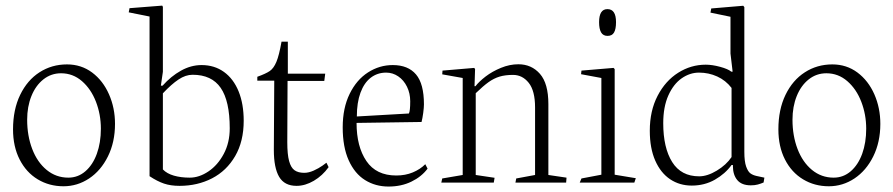

<svg xmlns="http://www.w3.org/2000/svg" viewBox="-20 -663 3243 697"><path d="M397.5 -213.4Q397.5 -271 375.7 -320.6Q354 -370.1 314.5 -399.7Q274.9 -429.2 223.1 -429.2Q168 -429.2 123.5 -400.6Q79.1 -372.1 53.2 -318.6Q27.3 -265.1 27.3 -193.4Q27.3 -130.9 51.3 -84Q75.2 -37.1 116.9 -12Q158.7 13.2 210.4 13.2Q260.7 13.2 303.5 -15.1Q346.2 -43.5 371.8 -95.2Q397.5 -147 397.5 -213.4ZM346.2 -195.8Q346.2 -145 331.5 -104.7Q316.9 -64.5 290 -41.3Q263.2 -18.1 228 -18.1Q183.6 -18.1 149.4 -46.1Q115.2 -74.2 96.9 -122.3Q78.6 -170.4 78.6 -228.5Q78.6 -275.9 94 -314.2Q109.4 -352.5 137.5 -374.8Q165.5 -397 201.7 -397Q244.6 -397 277.6 -368.4Q310.5 -339.8 328.4 -293.5Q346.2 -247.1 346.2 -195.8Z M522.9 -23.4Q550.8 -4.9 575.2 3.4Q599.6 11.7 631.8 11.7Q696.8 11.7 749.8 -15.6Q802.7 -43 833.7 -96.4Q864.7 -149.9 864.7 -224.6Q864.7 -285.6 846.2 -331.3Q827.6 -377 793 -401.9Q758.3 -426.8 711.9 -426.8Q673.3 -426.8 637 -406.5Q600.6 -386.2 570.3 -352.1H564L571.3 -402.3V-638.2L568.8 -642.6L450.2 -633.3L447.3 -618.2L522.9 -603ZM679.2 -391.6Q748.5 -391.6 781.2 -344Q814 -296.4 814 -197.3Q814 -145 792.2 -104.2Q770.5 -63.5 736.8 -40.8Q703.1 -18.1 668.9 -18.1Q636.7 -18.1 611.3 -25.4Q585.9 -32.7 571.3 -47.9V-324.2Q602.5 -357.4 628.2 -374.5Q653.8 -391.6 679.2 -391.6Z M974.1 -118.7Q974.1 -53.7 993.4 -21Q1012.7 11.7 1056.6 11.7Q1087.9 11.7 1119.4 -6.8Q1150.9 -25.4 1172.9 -56.2L1165 -72.3Q1165 -71.8 1150.9 -61.8Q1136.7 -51.8 1118.7 -43.7Q1100.6 -35.6 1084.5 -35.6Q1062.5 -35.6 1049.3 -44.9Q1036.1 -54.2 1029.5 -78.4Q1022.9 -102.5 1022.9 -147L1023.9 -369.1H1157.2L1160.6 -395.5H1024.9V-511.7H1002Q993.2 -461.9 983.4 -438.5Q973.6 -415 959.5 -405.3Q945.3 -395.5 914.1 -384.3V-370.1H975.6Z M1532.2 -50.8 1523.9 -66.9Q1505.4 -48.3 1478.5 -37.1Q1451.7 -25.9 1418.5 -25.9Q1345.7 -25.9 1310.1 -78.4Q1274.4 -130.9 1274.4 -216.8L1510.3 -220.2Q1513.7 -233.4 1516.4 -253.2Q1519 -272.9 1519 -284.2Q1519 -358.9 1490.2 -392.8Q1461.4 -426.8 1405.8 -426.8Q1357.4 -426.8 1315.9 -400.1Q1274.4 -373.5 1249.3 -322.3Q1224.1 -271 1224.1 -200.7Q1224.1 -129.4 1245.8 -81.1Q1267.6 -32.7 1305.2 -9.3Q1342.8 14.2 1390.6 14.2Q1437 14.2 1473.6 -3.7Q1510.3 -21.5 1532.2 -50.8ZM1469.2 -295.4Q1469.2 -260.3 1464.4 -251L1275.4 -240.2Q1275.4 -290.5 1288.6 -326.4Q1301.8 -362.3 1325.9 -380.9Q1350.1 -399.4 1381.8 -399.4Q1405.8 -399.4 1425.8 -385.7Q1445.8 -372.1 1457.5 -348.1Q1469.2 -324.2 1469.2 -295.4Z M1775.4 -17.6 1707 -27.8V-324.7Q1734.4 -351.1 1753.4 -364.7Q1772.5 -378.4 1793.2 -384.8Q1814 -391.1 1842.3 -391.1Q1876.5 -391.1 1899.4 -362.3Q1922.4 -333.5 1922.4 -272.9V-27.8L1854 -15.1L1851.1 0H2035.2L2036.6 -18.1L1970.7 -27.8V-285.2Q1970.7 -359.9 1940.2 -394.8Q1909.7 -429.7 1861.8 -429.7Q1830.1 -429.7 1798.6 -416.7Q1767.1 -403.8 1742.9 -385.3Q1718.8 -366.7 1706.1 -350.1H1702.6L1704.6 -412.1L1701.7 -416.5L1586.4 -406.7L1585.4 -393.1L1659.7 -379.9V-27.8L1585.4 -15.1L1582 0H1772.5Z M2216.3 -582.5Q2216.3 -629.9 2185.1 -629.9Q2154.8 -629.9 2154.8 -582.5Q2154.8 -558.1 2162.1 -545.4Q2169.4 -532.7 2185.5 -532.7Q2202.1 -532.7 2209.2 -545.2Q2216.3 -557.6 2216.3 -582.5ZM2282.7 0 2288.1 -16.1 2211.4 -28.8V-412.1L2207.5 -416.5L2090.8 -406.7L2089.4 -393.6L2163.1 -379.9V-28.8L2090.8 -15.1L2084.5 0Z M2635.7 -64H2640.6V-60.5Q2640.6 -28.3 2656.5 -9.3Q2672.4 9.8 2705.6 9.8Q2720.2 9.8 2731 6.8Q2741.7 3.9 2752 -0.5L2754.9 -18.1L2725.6 -24.4Q2712.9 -27.3 2704.1 -33.7Q2695.3 -40 2688.7 -58.3Q2682.1 -76.7 2682.1 -111.8V-637.2L2678.2 -642.1L2562 -632.3L2559.1 -617.2L2631.8 -602.1V-468.8L2639.6 -402.8H2634.8Q2623 -412.6 2594.2 -420.4Q2565.4 -428.2 2542 -428.2Q2488.3 -428.2 2441.9 -398.9Q2395.5 -369.6 2367.2 -315.2Q2338.9 -260.7 2338.9 -188.5Q2338.9 -125 2358.6 -80.1Q2378.4 -35.2 2412.8 -12.2Q2447.3 10.7 2491.2 10.7Q2537.6 10.7 2575.2 -10.7Q2612.8 -32.2 2635.7 -64ZM2635.7 -343.8V-92.8Q2616.7 -64.5 2582.3 -43.7Q2547.9 -22.9 2518.1 -22.9Q2452.6 -22.9 2420.2 -74.7Q2387.7 -126.5 2387.7 -215.8Q2387.7 -274.9 2406.2 -316.4Q2424.8 -357.9 2454.6 -378.7Q2484.4 -399.4 2517.6 -399.4Q2552.7 -399.4 2583.7 -385.3Q2614.7 -371.1 2635.7 -343.8Z M3175.8 -213.4Q3175.8 -271 3154.1 -320.6Q3132.3 -370.1 3092.8 -399.7Q3053.2 -429.2 3001.5 -429.2Q2946.3 -429.2 2901.9 -400.6Q2857.4 -372.1 2831.5 -318.6Q2805.7 -265.1 2805.7 -193.4Q2805.7 -130.9 2829.6 -84Q2853.5 -37.1 2895.3 -12Q2937 13.2 2988.8 13.2Q3039.1 13.2 3081.8 -15.1Q3124.5 -43.5 3150.1 -95.2Q3175.8 -147 3175.8 -213.4ZM3124.5 -195.8Q3124.5 -145 3109.9 -104.7Q3095.2 -64.5 3068.4 -41.3Q3041.5 -18.1 3006.3 -18.1Q2961.9 -18.1 2927.7 -46.1Q2893.6 -74.2 2875.2 -122.3Q2856.9 -170.4 2856.9 -228.5Q2856.9 -275.9 2872.3 -314.2Q2887.7 -352.5 2915.8 -374.8Q2943.8 -397 2980 -397Q3022.9 -397 3055.9 -368.4Q3088.9 -339.8 3106.7 -293.5Q3124.5 -247.1 3124.5 -195.8Z"/></svg>

Font: Neuton ExtraLight
Style: Regular
Weight: 275
Designer: Brian M Zick
Foundry: Brian M Zick
Version: Version 1.560